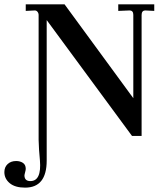

<svg xmlns="http://www.w3.org/2000/svg" viewBox="-78 -617 767 880"><path d="M527 6 136 -525 99 -548Q99 -557 93.5 -563.5Q88 -570 79 -569L40 -567V-597H218L533 -167V-549Q533 -569 516 -569H513L464 -567V-597H629V-567L590 -569H588Q571 -569 571 -548V6ZM37 243Q-9 243 -33.5 222.5Q-58 202 -58 172Q-58 149 -43 135Q-28 121 -4 121Q14 121 27 129.5Q40 138 40 157Q40 162 37 173Q34 184 34 188Q35 213 61 213Q113 213 105 118Q100 68 99 24V-597H136V119Q136 243 37 243Z"/></svg>

Font: UnnaMedium
Style: Regular
Weight: 500
Designer: Jorge de Buen Unna
Foundry: Omnibus-Type
Version: Version 2.008;hotconv 1.0.109;makeotfexe 2.5.65596